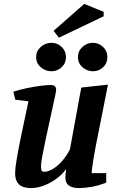

<svg xmlns="http://www.w3.org/2000/svg" viewBox="-20 -948 604 978"><path d="M139 10Q110 10 92 1.5Q74 -7 65.5 -24Q57 -41 57 -65Q57 -89 64.5 -134Q72 -179 83 -233.5Q94 -288 105.5 -340.5Q117 -393 125 -432L58 -440L48 -481Q79 -491 114.5 -498.5Q150 -506 183.5 -510.5Q217 -515 240 -515Q254 -515 260 -508Q266 -501 266 -490Q266 -485 260.5 -458Q255 -431 246 -391.5Q237 -352 227.5 -307Q218 -262 209 -220.5Q200 -179 194.5 -148Q189 -117 189 -105Q189 -89 191 -81Q193 -73 206 -73Q223 -73 246 -85.5Q269 -98 292.5 -123.5Q316 -149 336 -186L394 -502L530 -517L468 -205Q462 -175 457.5 -147Q453 -119 450 -98Q447 -77 447 -66H521V-18Q481 -2 446 4Q411 10 380 10Q350 10 331.5 -2.5Q313 -15 313 -43Q313 -47 313.5 -54.5Q314 -62 315 -71Q316 -80 317 -87Q297 -59 266.5 -37Q236 -15 202.5 -2.5Q169 10 139 10ZM454 -585Q423 -585 400 -605.5Q377 -626 377 -657Q377 -688 400 -709Q423 -730 454 -730Q483 -730 505 -709Q527 -688 527 -657Q527 -626 505 -605.5Q483 -585 454 -585ZM242 -585Q211 -585 187.5 -605.5Q164 -626 164 -657Q164 -688 187.5 -709Q211 -730 242 -730Q272 -730 294 -709Q316 -688 316 -657Q316 -626 294 -605.5Q272 -585 242 -585ZM280 -756 253 -791 409 -928 508 -888V-865Z"/></svg>

Font: Manuale
Style: Italic
Weight: 400
Italic angle: -11°
Designer: Eduardo Tunni / Pablo Cosgaya
Foundry: Eduardo Tunni / Pablo Cosgaya
Version: Version 1.002